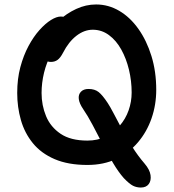

<svg xmlns="http://www.w3.org/2000/svg" viewBox="-20 -729 777 859"><path d="M371 9Q285 9 224.5 -17Q164 -43 127 -88.5Q90 -134 73.5 -192Q57 -250 57 -313Q57 -376 71 -428.5Q85 -481 107.5 -523Q130 -565 156.5 -594.5Q183 -624 208 -639.5Q233 -655 252 -655Q267 -655 280 -647.5Q293 -640 301 -629Q309 -618 309 -605Q309 -589 298.5 -578.5Q288 -568 261 -549Q231 -527 209.5 -488Q188 -449 177 -403.5Q166 -358 166 -313Q166 -258 186 -209.5Q206 -161 251 -130.5Q296 -100 371 -100Q417 -100 453 -118Q489 -136 515.5 -166.5Q542 -197 555.5 -235.5Q569 -274 569 -315Q569 -367 557 -417Q545 -467 522.5 -507.5Q500 -548 467.5 -572Q435 -596 395 -596Q357 -596 322 -569Q287 -542 262 -493Q250 -470 237.5 -461Q225 -452 208 -452Q195 -452 186 -457.5Q177 -463 172.5 -473Q168 -483 168 -498Q168 -532 188.5 -569Q209 -606 243.5 -637.5Q278 -669 321 -689Q364 -709 410 -709Q465 -709 513.5 -680.5Q562 -652 599 -600Q636 -548 657.5 -478.5Q679 -409 679 -327Q679 -260 658 -199.5Q637 -139 597 -92Q557 -45 500.5 -18Q444 9 371 9ZM610 110Q591 110 575 102Q559 94 534 68Q510 41 486 0.5Q462 -40 439 -84.5Q416 -129 394 -170.5Q372 -212 352 -241Q335 -266 332.5 -286Q330 -306 342 -318.5Q354 -331 376 -331Q404 -331 421.5 -317Q439 -303 462 -268Q472 -253 488 -222.5Q504 -192 524.5 -153.5Q545 -115 570.5 -74Q596 -33 627 3Q650 30 653.5 54.5Q657 79 645.5 94.5Q634 110 610 110Z"/></svg>

Font: Shantell Sans Medium
Style: Regular
Weight: 500
Designer: Stephen Nixon, Anya Danilova, Shantell Martin
Foundry: Arrow Type
Version: Version 1.011;[c5ecc13dd]